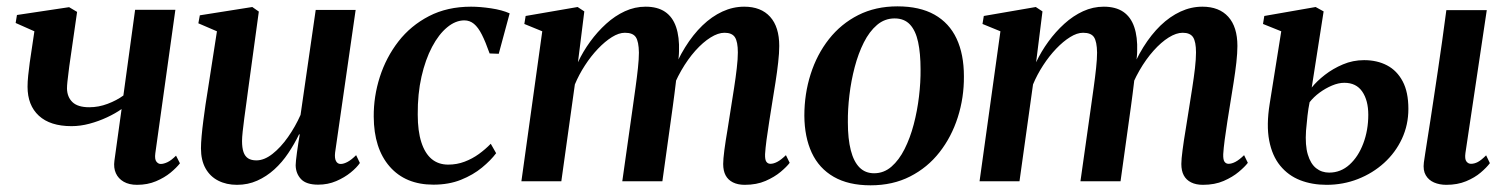

<svg xmlns="http://www.w3.org/2000/svg" viewBox="-20 -556 4620 589"><path d="M216.5 -519.5 192.5 -352.5Q191.5 -343.5 189.8 -330.5Q188 -317.5 186.8 -305.2Q185.5 -293 185.5 -284.5Q186 -258.5 202.2 -242.8Q218.5 -227 254 -227Q282.5 -227 310.2 -237.5Q338 -248 358.5 -263L394.5 -526H518L456.5 -86Q454 -67.5 459.8 -60.2Q465.5 -53 473 -53Q482 -53 493.8 -58.5Q505.5 -64 520 -78.5L532 -55Q521.5 -41.5 503 -26.2Q484.5 -11 458.5 0Q432.5 11 400.5 11Q376 11 359.5 1.5Q343 -8 335.5 -24.5Q328 -41 331 -63L353 -221.5Q334 -208 308.2 -196Q282.5 -184 254.5 -176.5Q226.5 -169 199.5 -169Q134 -169 99.2 -201Q64.5 -233 64.5 -290Q64.5 -305 66.5 -324.5Q68.5 -344 71.2 -363.8Q74 -383.5 76.5 -399.5L85.5 -460L28 -485.5L32 -510L192 -534Z M707 11Q674.5 11 649.5 -1.8Q624.5 -14.5 610.5 -39.5Q596.5 -64.5 596.5 -101Q596.5 -116 598.5 -138.5Q600.5 -161 603.8 -186.2Q607 -211.5 610.5 -235.2Q614 -259 617 -276.5L645.5 -460L588.5 -484.5L593 -509L754 -534.5L774 -520.5L741.5 -283Q739 -263.5 735.8 -240.2Q732.5 -217 729.5 -194.2Q726.5 -171.5 724.5 -152.8Q722.5 -134 722.5 -123.5Q722.5 -102.5 727 -89.5Q731.5 -76.5 741.2 -70.2Q751 -64 766.5 -64Q790.5 -64 815.8 -83.8Q841 -103.5 863.5 -135.5Q886 -167.5 902 -203.5L948.5 -525.5H1071L1008 -88Q1006 -70.5 1010.8 -61.8Q1015.5 -53 1025 -53Q1034.5 -53 1046.5 -59.5Q1058.5 -66 1072.5 -80L1084 -56Q1074.5 -42 1055.8 -26.8Q1037 -11.5 1011.5 -0.5Q986 10.5 956 10.5Q919.5 10.5 903.5 -6.5Q887.5 -23.5 887 -49Q887 -53 888 -63.8Q889 -74.5 891 -88.5Q893 -102.5 895.2 -117.2Q897.5 -132 899.5 -143.5L897.5 -144Q883 -114 864.2 -86Q845.5 -58 821.5 -36.2Q797.5 -14.5 769 -1.8Q740.5 11 707 11Z M1309.5 10.5Q1224 10.5 1175.5 -45Q1127 -100.5 1126.5 -198Q1126 -260 1145.2 -320Q1164.5 -380 1202.2 -428.8Q1240 -477.5 1296 -506.5Q1352 -535.5 1425 -535.5Q1452.5 -535.5 1486.2 -530.5Q1520 -525.5 1543.5 -515L1510 -391L1482 -392Q1469.5 -427.5 1458.2 -449.8Q1447 -472 1434 -482.8Q1421 -493.5 1404.5 -493.5Q1377.5 -493.5 1351.8 -472.2Q1326 -451 1305.5 -412.2Q1285 -373.5 1273 -320.8Q1261 -268 1261.5 -204.5Q1261.5 -154 1272.5 -119.8Q1283.5 -85.5 1304.2 -68.2Q1325 -51 1355 -51Q1381.5 -51 1405.2 -60Q1429 -69 1449 -83.5Q1469 -98 1485.5 -115L1502 -86Q1485.5 -64 1458.5 -41.8Q1431.5 -19.5 1394.2 -4.5Q1357 10.5 1309.5 10.5Z M1772.5 -521 1753 -365Q1768.5 -398 1790.5 -428.2Q1812.5 -458.5 1839.5 -483Q1866.5 -507.5 1897 -521.5Q1927.5 -535.5 1960.5 -535.5Q1997 -535.5 2020.2 -519.8Q2043.5 -504 2054 -473.2Q2064.5 -442.5 2063 -398.5Q2063 -391 2061.8 -379.2Q2060.5 -367.5 2058.8 -353.8Q2057 -340 2054.5 -326.5L2039.5 -323.5Q2057.5 -372 2081.8 -411Q2106 -450 2134.8 -477.8Q2163.5 -505.5 2196 -520.5Q2228.5 -535.5 2263 -535.5Q2314.5 -535.5 2342.5 -504.5Q2370.5 -473.5 2370.5 -415Q2370.5 -393.5 2367.2 -364.5Q2364 -335.5 2359 -303.8Q2354 -272 2349 -241.5Q2344.5 -213.5 2339.8 -183.5Q2335 -153.5 2331.5 -127Q2328 -100.5 2327 -83Q2326.5 -66 2331 -59.8Q2335.5 -53.5 2343.5 -53.5Q2353 -53.5 2364.5 -59.5Q2376 -65.5 2391 -80L2402.5 -56.5Q2393.5 -44.5 2374.8 -28.8Q2356 -13 2328.5 -1Q2301 11 2264.5 11Q2243.5 11 2228.5 3.5Q2213.5 -4 2206 -18Q2198.5 -32 2198.5 -53Q2198.5 -67.5 2202.2 -96Q2206 -124.5 2211.8 -158.2Q2217.5 -192 2222 -223Q2227 -254.5 2232 -286.5Q2237 -318.5 2240.2 -346.8Q2243.5 -375 2243.5 -395Q2243.5 -428 2234.5 -441.8Q2225.5 -455.5 2202.5 -455.5Q2183 -455.5 2159.8 -441Q2136.5 -426.5 2113.2 -400.5Q2090 -374.5 2070 -339.8Q2050 -305 2036 -264L2057 -341.5Q2055.5 -322.5 2053.5 -304.2Q2051.5 -286 2049 -267.8Q2046.5 -249.5 2044 -230L2012 0H1889L1920.5 -222.5Q1925 -254.5 1929.5 -286.8Q1934 -319 1937 -347.2Q1940 -375.5 1940 -394.5Q1939.5 -428.5 1930.5 -442Q1921.5 -455.5 1897 -455.5Q1878.5 -455.5 1857.2 -442.2Q1836 -429 1814.5 -406.5Q1793 -384 1774.5 -355.5Q1756 -327 1743.5 -297L1702 0H1579.5L1643.5 -460L1588.5 -482.5L1592.5 -507L1752 -534.5Z M2733 -536.5Q2801.5 -536.5 2846.8 -511Q2892 -485.5 2914.5 -437.5Q2937 -389.5 2937 -322Q2937.5 -256.5 2918.2 -196.2Q2899 -136 2862.2 -89Q2825.5 -42 2772.2 -14.8Q2719 12.5 2650.5 12.5Q2583 12.5 2537.8 -13.5Q2492.5 -39.5 2470.2 -87.5Q2448 -135.5 2447.5 -201Q2447.5 -268 2466.8 -328.5Q2486 -389 2523 -436Q2560 -483 2613 -509.8Q2666 -536.5 2733 -536.5ZM2724.5 -499.5Q2694 -499.5 2670.5 -479.5Q2647 -459.5 2630 -425.8Q2613 -392 2602 -350.2Q2591 -308.5 2585.8 -264.5Q2580.5 -220.5 2581 -180.5Q2581 -130 2590 -95Q2599 -60 2616.8 -42.2Q2634.5 -24.5 2661.5 -24.5Q2691.5 -24.5 2714.8 -44.8Q2738 -65 2755 -98.8Q2772 -132.5 2783 -174.2Q2794 -216 2799.2 -260Q2804.5 -304 2804 -343.5Q2804 -392 2796.5 -427Q2789 -462 2771.5 -480.8Q2754 -499.5 2724.5 -499.5Z M3178 -521 3158.5 -365Q3174 -398 3196 -428.2Q3218 -458.5 3245 -483Q3272 -507.5 3302.5 -521.5Q3333 -535.5 3366 -535.5Q3402.5 -535.5 3425.8 -519.8Q3449 -504 3459.5 -473.2Q3470 -442.5 3468.5 -398.5Q3468.5 -391 3467.2 -379.2Q3466 -367.5 3464.2 -353.8Q3462.5 -340 3460 -326.5L3445 -323.5Q3463 -372 3487.2 -411Q3511.5 -450 3540.2 -477.8Q3569 -505.5 3601.5 -520.5Q3634 -535.5 3668.5 -535.5Q3720 -535.5 3748 -504.5Q3776 -473.5 3776 -415Q3776 -393.5 3772.8 -364.5Q3769.5 -335.5 3764.5 -303.8Q3759.5 -272 3754.5 -241.5Q3750 -213.5 3745.2 -183.5Q3740.5 -153.5 3737 -127Q3733.5 -100.5 3732.5 -83Q3732 -66 3736.5 -59.8Q3741 -53.5 3749 -53.5Q3758.5 -53.5 3770 -59.5Q3781.5 -65.5 3796.5 -80L3808 -56.5Q3799 -44.5 3780.2 -28.8Q3761.5 -13 3734 -1Q3706.5 11 3670 11Q3649 11 3634 3.5Q3619 -4 3611.5 -18Q3604 -32 3604 -53Q3604 -67.5 3607.8 -96Q3611.5 -124.5 3617.2 -158.2Q3623 -192 3627.5 -223Q3632.5 -254.5 3637.5 -286.5Q3642.5 -318.5 3645.8 -346.8Q3649 -375 3649 -395Q3649 -428 3640 -441.8Q3631 -455.5 3608 -455.5Q3588.5 -455.5 3565.2 -441Q3542 -426.5 3518.8 -400.5Q3495.5 -374.5 3475.5 -339.8Q3455.5 -305 3441.5 -264L3462.5 -341.5Q3461 -322.5 3459 -304.2Q3457 -286 3454.5 -267.8Q3452 -249.5 3449.5 -230L3417.5 0H3294.5L3326 -222.5Q3330.5 -254.5 3335 -286.8Q3339.5 -319 3342.5 -347.2Q3345.5 -375.5 3345.5 -394.5Q3345 -428.5 3336 -442Q3327 -455.5 3302.5 -455.5Q3284 -455.5 3262.8 -442.2Q3241.5 -429 3220 -406.5Q3198.5 -384 3180 -355.5Q3161.5 -327 3149 -297L3107.5 0H2985L3049 -460L2994 -482.5L2998 -507L3157.5 -534.5Z M4417 11Q4396 11 4379.2 3.8Q4362.5 -3.5 4353.8 -18.5Q4345 -33.5 4348 -57.5Q4349.5 -66.5 4352 -84.5Q4354.5 -102.5 4358.8 -128.2Q4363 -154 4368 -186.8Q4373 -219.5 4378.8 -258Q4384.5 -296.5 4391 -339.5Q4397.5 -382.5 4404 -429.2Q4410.5 -476 4417 -525H4541L4475.5 -86.5Q4473 -68 4478.5 -60.8Q4484 -53.5 4492.5 -53.5Q4503 -53.5 4513.5 -59Q4524 -64.5 4539 -79.5L4550.5 -55.5Q4540.5 -42 4522.2 -26.5Q4504 -11 4477.5 0Q4451 11 4417 11ZM4049.5 11Q4005 11 3968.5 -3.2Q3932 -17.5 3907.2 -47.8Q3882.5 -78 3873.5 -125Q3864.5 -172 3875 -237.5L3910.5 -460L3854.5 -482.5L3858.5 -507L4016 -534.5L4040.5 -521L4004 -287.5Q4019.5 -307 4044.2 -326.2Q4069 -345.5 4099.8 -358.5Q4130.5 -371.5 4164.5 -371.5Q4204.5 -371.5 4235 -355.5Q4265.5 -339.5 4283 -306.5Q4300.5 -273.5 4300.5 -222Q4300.5 -173 4280.8 -130.5Q4261 -88 4226 -56.2Q4191 -24.5 4145.8 -6.8Q4100.5 11 4049.5 11ZM4057.5 -26.5Q4093 -26.5 4120 -51Q4147 -75.5 4162.2 -116Q4177.5 -156.5 4177.5 -204Q4177.5 -248 4159 -275Q4140.5 -302 4104 -302Q4086 -302 4066 -293.5Q4046 -285 4028 -271.8Q4010 -258.5 3997.5 -242.5Q3993.5 -223 3991 -201Q3988.5 -179 3986.5 -155Q3983.5 -110.5 3992 -82Q4000.5 -53.5 4017.5 -40Q4034.5 -26.5 4057.5 -26.5Z"/></svg>

Font: Merriweather 96pt SemiBold
Style: Italic
Weight: 600
Italic angle: -7.8°
Version: Version 2.101